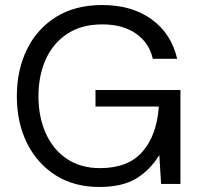

<svg xmlns="http://www.w3.org/2000/svg" viewBox="-20 -732 797 764"><path d="M375 12Q275 12 201.5 -34.5Q128 -81 87.5 -162.5Q47 -244 47 -349Q47 -453 87 -535Q127 -617 203 -664.5Q279 -712 387 -712Q505 -712 583.5 -655Q662 -598 685 -498H588Q574 -561 521.5 -598Q469 -635 387 -635Q304 -635 247 -597Q190 -559 161.5 -494.5Q133 -430 133 -349Q133 -267 162 -202Q191 -137 246 -100Q301 -63 378 -63Q490 -63 547 -128.5Q604 -194 612 -308H360V-374H698V0H621L614 -115Q576 -54 521 -21Q466 12 375 12Z"/></svg>

Font: Rethink Sans
Style: Regular
Weight: 400
Designer: The Rethink Sans project authors (Hans Thiessen). DM Sans designed by Colophon Foundry.
Foundry: Rethink Communications LLC
Version: Version 1.001